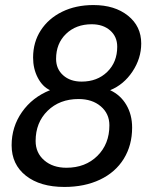

<svg xmlns="http://www.w3.org/2000/svg" viewBox="-20 -730 590 760"><path d="M26 -155Q26 -228 67 -286.5Q108 -345 178 -373Q148 -387 129.5 -422.5Q111 -458 111 -502Q111 -563 141.5 -610Q172 -657 226 -683.5Q280 -710 350 -710Q434 -710 486.5 -668Q539 -626 539 -558Q539 -499 504.5 -447Q470 -395 416 -373Q457 -354 480 -315Q503 -276 503 -225Q503 -155 470 -101.5Q437 -48 376 -19Q315 10 235 10Q139 10 82.5 -34.5Q26 -79 26 -155ZM444 -545Q444 -585 416 -609.5Q388 -634 343 -634Q281 -634 241.5 -596Q202 -558 202 -497Q202 -457 230 -432Q258 -407 303 -407Q365 -407 404.5 -445.5Q444 -484 444 -545ZM413 -234Q413 -280 379 -309Q345 -338 291 -338Q216 -338 168.5 -291.5Q121 -245 121 -172Q121 -125 155 -95.5Q189 -66 243 -66Q318 -66 365.5 -113Q413 -160 413 -234Z"/></svg>

Font: Sarabun
Style: Italic
Weight: 400
Italic angle: -10°
Designer: Suppakit Chalermlarp | Katatrad Co.,Ltd.
Foundry: Cadson Demak Co.,Ltd.
Version: Version 1.000; ttfautohint (v1.6)